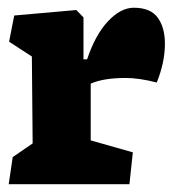

<svg xmlns="http://www.w3.org/2000/svg" viewBox="-20 -474 455 494"><path d="M2.4 0H313L321.8 -82L213.4 -112.8V-258.8Q246.1 -273.4 303.7 -273.4Q337.9 -273.4 383.3 -261.7Q404.3 -313.5 404.3 -361.8Q404.3 -403.3 385.7 -428.7Q367.2 -454.1 324.2 -454.1Q290.5 -454.1 257.8 -419.2Q225.1 -384.3 204.1 -321.3H194.8V-429.2L176.3 -448.2L16.6 -434.1L3.4 -366.7L62 -328.6L64 -105L12.7 -69.8Z"/></svg>

Font: Neuton ExtraBold
Style: Regular
Weight: 800
Designer: Brian M Zick
Foundry: Brian M Zick
Version: Version 1.560